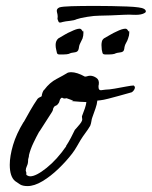

<svg xmlns="http://www.w3.org/2000/svg" viewBox="-20 -630 513 649"><path d="M73 -1Q57 -1 48 -6.5Q39 -12 31 -18Q13 -33 13 -73Q13 -102 24 -139.5Q35 -177 60 -218V-217Q71 -237 82.5 -257Q94 -277 107 -296Q111 -300 115 -301.5Q119 -303 121 -305Q121 -309 123.5 -316.5Q126 -324 130 -327Q148 -351 171 -363Q194 -375 207 -383H206Q212 -386 220 -386Q240 -386 267 -371Q271 -371 275.5 -372.5Q280 -374 285 -374Q295 -374 305.5 -367Q316 -360 314 -345Q313 -342 313 -340Q313 -338 313 -336Q313 -325 321 -325Q325 -325 329 -326Q333 -327 337 -327Q348 -327 368 -330.5Q388 -334 406.5 -337.5Q425 -341 432 -341Q436 -338 436 -334Q436 -330 432.5 -325Q429 -320 425 -318Q425 -318 412.5 -314.5Q400 -311 382 -306Q364 -301 346.5 -296.5Q329 -292 319 -291L309 -290Q308 -278 303 -264Q298 -250 292 -233Q290 -228 289 -220.5Q288 -213 285 -205Q278 -193 269 -181Q260 -169 252 -156Q246 -146 239.5 -134.5Q233 -123 224 -111Q204 -85 177.5 -59.5Q151 -34 123.5 -17.5Q96 -1 73 -1ZM82 -34Q102 -34 137.5 -62.5Q173 -91 204 -136H203Q211 -148 219.5 -164Q228 -180 233 -191Q233 -191 238.5 -197Q244 -203 250 -210.5Q256 -218 257 -222Q258 -224 258 -227Q258 -229 257.5 -230.5Q257 -232 257 -236V-237Q263 -252 267 -264Q271 -276 272 -285Q265 -285 250 -286Q235 -287 225.5 -288Q216 -289 225 -289H228Q228 -290 219 -293Q210 -296 205 -298Q202 -297 199 -297Q194 -297 191.5 -299Q189 -301 186 -298Q182 -294 181 -288Q180 -282 173 -275L172 -274Q172 -275 167 -272Q162 -269 163 -269L162 -267Q160 -266 159.5 -261.5Q159 -257 156 -252Q146 -236 134.5 -218.5Q123 -201 113 -185V-186Q103 -168 93 -147Q83 -126 78 -106Q78 -101 76.5 -96.5Q75 -92 75 -89V-88Q75 -77 71 -69Q67 -61 67 -53Q70 -46 69 -42.5Q68 -39 72 -37Q77 -34 82 -34ZM335 -446Q328 -446 326.5 -451Q325 -456 324 -462Q324 -465 323.5 -469.5Q323 -474 323 -478Q323 -484 324.5 -490Q326 -496 331 -500Q345 -508 354.5 -513.5Q364 -519 373 -523Q393 -533 404 -533Q409 -533 412.5 -527Q416 -521 416 -525V-526Q416 -528 416.5 -526Q417 -524 417 -519Q417 -515 416 -510Q415 -505 413 -500Q411 -493 406 -484.5Q401 -476 400 -465Q399 -454 387 -453Q375 -452 367 -448Q360 -446 350.5 -446Q341 -446 336 -446ZM180 -446Q174 -446 172.5 -451Q171 -456 170 -462Q168 -470 168 -478Q168 -492 177 -500Q191 -508 200 -513.5Q209 -519 219 -523Q239 -533 249 -533Q254 -533 257.5 -527Q261 -521 261 -525V-526Q261 -528 261.5 -526Q262 -524 262 -519Q262 -509 259 -500Q256 -493 251.5 -484.5Q247 -476 246 -465Q244 -454 232 -453Q220 -452 213 -448Q206 -446 196 -446Q186 -446 181 -446ZM179 -555Q178 -556 177.5 -557.5Q177 -559 175 -564Q174 -566 174.5 -568.5Q175 -571 175 -573Q175 -580 173.5 -585Q172 -590 172 -594Q172 -601 181 -605Q190 -608 221.5 -609Q253 -610 303 -610Q327 -610 356 -609.5Q385 -609 410 -608Q435 -607 448 -605Q473 -602 473 -591Q473 -587 462 -583Q451 -579 430 -580Q419 -581 398 -580Q377 -579 355 -578Q333 -577 316 -577Q299 -577 274.5 -573Q250 -569 239 -565Q231 -561 216 -559.5Q201 -558 193 -556Q190 -555 185.5 -554Q181 -553 179 -555Z"/></svg>

Font: Vujahday Script
Style: Regular
Weight: 400
Designer: Robert E. Leuschke
Foundry: Robert E. Leuschke
Version: Version 1.010; ttfautohint (v1.8.3)